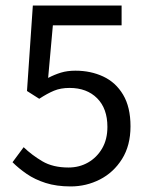

<svg xmlns="http://www.w3.org/2000/svg" viewBox="-20 -658 537 690"><path d="M234 12Q183 12 144 -0.5Q105 -13 76 -33Q47 -53 25 -75L65 -129Q94 -101 132 -78.5Q170 -56 226 -56Q265 -56 296.5 -74Q328 -92 347 -124.5Q366 -157 366 -202Q366 -268 329 -305Q292 -342 230 -342Q198 -342 174 -332Q150 -322 121 -303L77 -331L98 -638H417V-567H170L153 -378Q176 -390 199 -397Q222 -404 251 -404Q306 -404 351 -383Q396 -362 422.5 -317.5Q449 -273 449 -204Q449 -135 418.5 -86.5Q388 -38 339 -13Q290 12 234 12Z"/></svg>

Font: Source Sans 3 ExtraLight
Style: Regular
Weight: 400
Version: Version 3.052;hotconv 1.1.0;makeotfexe 2.6.0